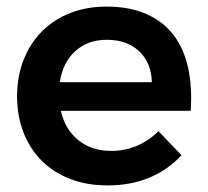

<svg xmlns="http://www.w3.org/2000/svg" viewBox="-20 -559 632 584"><path d="M304 -539Q374 -539 425 -516.5Q476 -494 507.5 -453Q539 -412 552 -353.5Q565 -295 560 -222H165Q178 -165 218.5 -132.5Q259 -100 318 -100Q360 -100 396.5 -115.5Q433 -131 462 -160L532 -87Q492 -43 435 -19Q378 5 307 5Q245 5 194 -14.5Q143 -34 107 -70Q71 -106 51.5 -156Q32 -206 32 -266Q32 -327 52 -377.5Q72 -428 108 -464Q144 -500 194 -519.5Q244 -539 304 -539ZM442 -309Q440 -369 403 -403.5Q366 -438 305 -438Q247 -438 209 -403.5Q171 -369 162 -309Z"/></svg>

Font: QuotatisMedium
Style: Regular
Weight: 500
Designer: Julieta Ulanovsky
Foundry: Quotatis-Medium
Version: Version 4.000;PS 004.000;hotconv 1.0.88;makeotf.lib2.5.64775